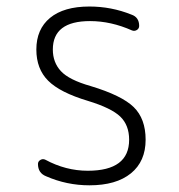

<svg xmlns="http://www.w3.org/2000/svg" viewBox="-20 -550 540 580"><path d="M246.1 -245.1Q161.1 -270.5 125.5 -306.2Q89.8 -341.8 89.8 -400.4Q89.8 -461.9 131.3 -496.1Q172.9 -530.3 250 -530.3Q316.4 -530.3 377 -505.9Q400.4 -498 400.4 -471.7Q400.4 -463.9 393.6 -459.5Q386.7 -455.1 378.9 -458Q315.4 -486.3 252 -486.3Q139.6 -486.3 139.6 -400.4Q139.6 -361.3 164.1 -335Q188.5 -308.6 253.9 -290Q347.7 -261.7 383.8 -226.6Q419.9 -191.4 419.9 -127.9Q419.9 -62.5 375.5 -26.4Q331.1 9.8 250 9.8Q181.6 9.8 119.1 -17.6Q94.7 -27.3 94.7 -54.7Q94.7 -62.5 102.1 -66.9Q109.4 -71.3 117.2 -67.4Q178.7 -34.2 245.1 -34.2Q370.1 -34.2 370.1 -127.9Q370.1 -171.9 343.3 -197.8Q316.4 -223.6 246.1 -245.1Z"/></svg>

Font: Rounded-X Mgen+ 1m light
Style: Regular
Weight: 200
Designer: [Source Han Sans]
Ryoko NISHIZUKA  (kana & ideographs); Paul D. Hunt (Latin, Greek & Cyrillic); Wenlong ZHANG  (bopomofo
Version: Version 1.059.20150602